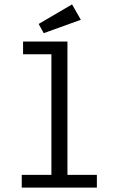

<svg xmlns="http://www.w3.org/2000/svg" viewBox="-20 -854 540 874"><path d="M85 -665H287V-58H421V0H79V-58H214V-607H85ZM308 -834 348 -764 179 -703 156 -745Z"/></svg>

Font: Inconsolata
Style: Regular
Weight: 400
Designer: Raph Levien, Kirill Tkachev
Foundry: Cyreal
Version: Version 1.013